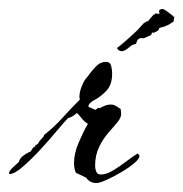

<svg xmlns="http://www.w3.org/2000/svg" viewBox="-20 -418 409 428"><path d="M195 -10Q180 -10 172 -22L149 -33Q145 -42 145 -55Q145 -76 155.5 -100.5Q166 -125 176 -142Q169 -146 164 -152Q159 -158 154 -164L151 -166Q147 -162 142 -159Q137 -156 132 -155Q123 -146 106 -125.5Q89 -105 69 -83.5Q49 -62 30.5 -46Q12 -30 1 -30L0 -32Q1 -38 9.5 -45.5Q18 -53 22 -57Q24 -65 32 -71Q40 -77 47 -80H48L54 -89L59 -92L58 -93L65 -98Q67 -103 71 -107Q75 -111 78 -115V-117Q100 -134 118.5 -154.5Q137 -175 157 -195L158 -196L157 -202Q157 -213 162.5 -226.5Q168 -240 175 -247Q182 -257 192.5 -268.5Q203 -280 216 -280Q226 -280 228 -270.5Q230 -261 230 -254Q230 -229 217 -215.5Q204 -202 190.5 -195Q177 -188 177 -180L193 -173L199 -178L200 -177H202Q208 -180 214 -182.5Q220 -185 227 -185Q233 -185 239 -181.5Q245 -178 249 -175L250 -166Q251 -157 242.5 -146.5Q234 -136 222 -122.5Q210 -109 201 -90.5Q192 -72 192 -48Q192 -42 194.5 -35.5Q197 -29 205 -29Q217 -29 232 -38Q247 -47 262 -58.5Q277 -70 287 -76L291 -71Q291 -64 279 -54Q267 -44 250 -34Q233 -24 217.5 -17Q202 -10 195 -10ZM254 -304H251Q246 -304 243 -307.5Q240 -311 242 -312Q249 -317 254.5 -322Q260 -327 266 -332Q268 -334 278 -343Q288 -352 292 -357L302 -368L303 -367L306 -370Q309 -370 310 -371L323 -386L324 -385L325 -386Q325 -388 328 -388L334 -387Q336 -387 335 -391Q334 -395 336 -396Q338 -398 341 -398Q344 -398 346.5 -396.5Q349 -395 352 -393L361 -386Q362 -385 363.5 -384.5Q365 -384 365 -382L367 -381H369L368 -378L367 -370L356 -363L347 -359L340 -357Q334 -356 334.5 -354Q335 -352 331 -349L323 -345Q322 -344 319 -346L317 -340L301 -333Q297 -332 295 -333Q293 -334 291 -332Q287 -331 285.5 -326.5Q284 -322 283 -320Q275 -319 268.5 -313Q262 -307 254 -304Z"/></svg>

Font: Kolker Brush
Style: Regular
Weight: 400
Designer: Robert E. Leuschke
Foundry: Robert E. Leuschke
Version: Version 1.010; ttfautohint (v1.8.3)